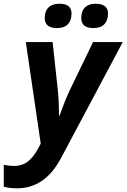

<svg xmlns="http://www.w3.org/2000/svg" viewBox="-89 -772 680 1032"><path d="M151.4 -674.8Q151.4 -712.4 171.9 -732.2Q192.4 -752 230.5 -752Q295.4 -752 295.4 -699.2Q295.4 -662.6 275.9 -641.8Q256.3 -621.1 217.3 -621.1Q151.4 -621.1 151.4 -674.8ZM347.7 -674.8Q347.7 -712.9 368.2 -732.4Q388.7 -752 423.8 -752Q491.7 -752 491.7 -699.2Q491.7 -662.6 471.9 -641.8Q452.1 -621.1 413.6 -621.1Q347.7 -621.1 347.7 -674.8ZM228 -149.9H231Q234.9 -159.7 243.7 -184.6Q262.7 -238.3 284.2 -283.2L411.1 -545.9H570.8L238.8 78.1Q152.3 240.2 2.9 240.2Q-41.5 240.2 -68.8 231V113.8Q-37.1 120.1 -12.2 120.1Q28.8 120.1 59.8 96.9Q90.8 73.7 117.2 23.9L129.9 0L49.8 -545.9H193.8L221.2 -293Q228 -231.4 228 -149.9Z"/></svg>

Font: Open Sans Hebrew
Style: Bold Italic
Weight: 700
Italic angle: -12°
Foundry: Ascender Corporation, Yanek Iontef
Version: Version 2.001;PS 002.001;hotconv 1.0.70;makeotf.lib2.5.58329